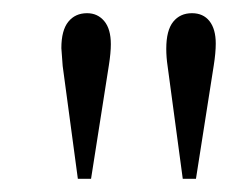

<svg xmlns="http://www.w3.org/2000/svg" viewBox="-20 -713 371 291"><path d="M98 -442H118L145 -614C147 -626.7 148 -637.3 148 -646C148 -661.3 144.7 -673 138 -681C131.3 -689 122.7 -693 112 -693C100 -693 90.5 -688.7 83.5 -680C76.5 -671.3 73 -658 73 -640C73.7 -630.7 74.3 -621.7 75 -613ZM257 -442H277L304 -614C306 -626.7 307 -637.7 307 -647C307 -661.7 303.8 -673 297.5 -681C291.2 -689 282.3 -693 271 -693C259 -693 249.5 -688.7 242.5 -680C235.5 -671.3 232 -657.7 232 -639C232 -630.3 232.7 -621.7 234 -613Z"/></svg>

Font: Neocyr
Style: Regular
Weight: 400
Designer: Viktar Palstsiuk <vipals@gmail.com>
Version: 1.00